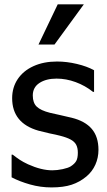

<svg xmlns="http://www.w3.org/2000/svg" viewBox="-20 -838 486 872"><path d="M360.8 -818.4 227.5 -635.7H154.8L242.2 -818.4ZM32.7 -32.7V-135.7H37.6Q55.7 -121.6 70.1 -112.1Q84.5 -102.5 107.4 -91.8Q168 -64.5 217.3 -64.5Q239.7 -64.5 264.6 -69.8Q289.6 -75.2 301.3 -82.5Q319.3 -94.2 326.4 -107.2Q333.5 -120.1 333.5 -144.5Q333.5 -166.5 325.9 -180.7Q318.4 -194.8 300.8 -204.3Q283.2 -213.9 252.4 -221.7Q233.9 -226.6 206.5 -231.9Q183.6 -236.8 154.3 -244.6Q35.2 -278.8 35.2 -392.1Q35.2 -440.9 60.5 -478.8Q85.9 -516.6 132.1 -537.6Q178.2 -558.6 238.8 -558.6Q283.2 -558.6 329.3 -547.6Q375.5 -536.6 407.2 -519V-420.9H402.3Q366.7 -449.2 323.5 -465.1Q280.3 -481 236.8 -481Q189.5 -481 159.2 -461.2Q128.9 -441.4 128.9 -404.3Q128.9 -371.1 146.7 -353.8Q164.6 -336.4 207 -325.7Q228.5 -320.3 252.9 -315.4Q263.7 -313.5 292.5 -306.2L305.7 -303.2Q366.7 -288.1 397 -252.4Q427.2 -216.8 427.2 -157.2Q427.2 -121.6 413.1 -90.1Q398.9 -58.6 372.6 -36.6Q342.3 -11.2 305.2 1Q268.1 13.2 213.9 13.2Q164.1 13.2 116.5 -0.2Q68.8 -13.7 32.7 -32.7Z"/></svg>

Font: SG Kara Bold
Style: Regular
Weight: 400
Designer: Damoon Khanjanzadeh
Version: Version 1.000